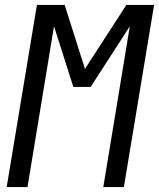

<svg xmlns="http://www.w3.org/2000/svg" viewBox="-20 -755 642 775"><path d="M7 0 129 -735H241L323 -477L490 -735H602L480 0H397L504 -649L346 -404H276L198 -649L91 0Z"/></svg>

Font: Iosevka SS04 Extended
Style: Italic
Weight: 400
Width: 7
Italic angle: -9°
Monospace: yes
Designer: Belleve Invis
Foundry: Belleve Invis
Version: Version 19.0.0; ttfautohint (v1.8.4)